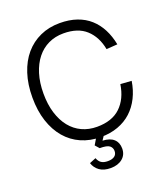

<svg xmlns="http://www.w3.org/2000/svg" viewBox="-165 -843 1030 1175"><g transform="rotate(-20 349.5 -255.5)"><path d="M361 16Q291 16 233.5 -9.5Q176 -35 135 -83Q94 -131 71.5 -199.5Q49 -268 49 -354Q49 -440 71.5 -509Q94 -578 135 -626Q176 -674 233.5 -700Q291 -726 361 -726Q423 -726 472 -709Q521 -692 556.5 -660Q592 -628 615 -583.5Q638 -539 649 -483L577 -478Q561 -562 508 -610.5Q455 -659 361 -659Q307 -659 263 -638Q219 -617 187.5 -577.5Q156 -538 138.5 -481.5Q121 -425 121 -354Q121 -283 138.5 -226.5Q156 -170 187.5 -131Q219 -92 263 -71.5Q307 -51 361 -51Q459 -51 514 -103.5Q569 -156 583 -248L655 -243Q646 -185 622 -137Q598 -89 561 -55Q524 -21 473.5 -2.5Q423 16 361 16ZM353 215Q308 215 280.5 195Q253 175 243 143L285 126Q293 148 308.5 158.5Q324 169 351 169Q379 169 394.5 157.5Q410 146 410 124Q410 103 394 90Q378 77 330 77L307 51L342 -8H394L362 40Q410 42 434.5 64.5Q459 87 459 126Q459 167 429.5 191Q400 215 353 215Z"/></g></svg>

Font: Geist Light
Style: Regular
Weight: 400
Designer: Basement.studio, Andrés Briganti, Mateo Zaragoza
Foundry: Basement.studio, Vercel, Andrés Briganti, Guido Ferreyra, Mateo Zaragoza
Version: Version 1.401